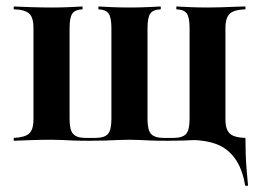

<svg xmlns="http://www.w3.org/2000/svg" viewBox="-20 -437 804 596"><path d="M741.1 139.5Q732.3 86.3 709.3 54.8Q686.3 23.4 652 10.5Q617.7 -2.4 572.6 -2.4L641.9 -10.5L733.1 -8.9H741.9Q741.9 15.3 742.7 40.3Q743.5 65.3 745.6 90.3Q747.6 115.3 750 139.5ZM22.6 0V-8.9Q56.5 -10.5 70.2 -22.2Q83.9 -33.9 83.9 -66.9V-350Q83.9 -383.1 70.2 -395.2Q56.5 -407.3 22.6 -408.1V-416.9Q39.5 -416.1 73.8 -414.9Q108.1 -413.7 141.1 -413.7Q170.2 -413.7 196.4 -414.9Q222.6 -416.1 236.3 -416.9V-408.1Q213.7 -407.3 204.8 -395.2Q196 -383.1 196 -350V-66.9Q196 -33.1 207.3 -21Q218.5 -8.9 246 -8.9H275.8Q304 -8.9 314.9 -21Q325.8 -33.1 325.8 -66.9V-350Q325.8 -383.1 316.9 -395.2Q308.1 -407.3 285.5 -408.1V-416.9Q299.2 -416.1 326.2 -414.9Q353.2 -413.7 383.1 -413.7Q411.3 -413.7 437.9 -414.9Q464.5 -416.1 479 -416.9V-408.1Q455.6 -407.3 446.8 -395.2Q437.9 -383.1 437.9 -350V-66.9Q437.9 -33.1 449.2 -21Q460.5 -8.9 487.9 -8.9H518.5Q546 -8.9 557.3 -21Q568.5 -33.1 568.5 -66.9V-350Q568.5 -383.1 559.7 -395.2Q550.8 -407.3 527.4 -408.1V-416.9Q541.1 -416.1 568.5 -414.9Q596 -413.7 626.6 -413.7Q647.6 -413.7 669.8 -414.5Q691.9 -415.3 711.3 -416.1Q730.6 -416.9 741.9 -416.9V-408.1Q719.4 -407.3 705.6 -402Q691.9 -396.8 685.9 -384.3Q679.8 -371.8 679.8 -350V-66.9Q679.8 -45.2 685.9 -32.7Q691.9 -20.2 705.6 -14.9Q719.4 -9.7 741.9 -8.9V0Q730.6 -0.8 711.3 -1.2Q691.9 -1.6 669.8 -2.4Q647.6 -3.2 625.8 -3.2Q607.3 -3.2 589.1 -2.4Q571 -1.6 550 -0.8Q529 0 500 0Q467.7 0 448.4 -0.8Q429 -1.6 414.5 -2.4Q400 -3.2 382.3 -3.2Q363.7 -3.2 346.4 -2.4Q329 -1.6 308.1 -0.8Q287.1 0 258.1 0Q225.8 0 206.5 -0.8Q187.1 -1.6 172.6 -2.4Q158.1 -3.2 141.1 -3.2Q108.1 -3.2 73.8 -2Q39.5 -0.8 22.6 0Z"/></svg>

Font: Playfair 144pt
Style: Bold
Weight: 700
Version: Version 2.001;gftools[0.9.30]